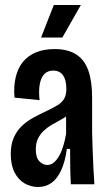

<svg xmlns="http://www.w3.org/2000/svg" viewBox="-20 -736 432 767"><path d="M132 11Q103 11 78 -3.5Q53 -18 38 -47.5Q23 -77 23 -120Q23 -158 34.5 -185Q46 -212 66 -231.5Q86 -251 111.5 -265Q137 -279 165 -292Q192 -305 209.5 -315.5Q227 -326 236 -341Q245 -356 245 -381Q245 -416 232 -435Q219 -454 192 -454Q171 -454 157.5 -440.5Q144 -427 139 -400.5Q134 -374 138 -336L38 -346Q34 -390 42.5 -426.5Q51 -463 71 -488Q91 -513 123 -526.5Q155 -540 198 -540Q251 -540 284.5 -518.5Q318 -497 333 -454Q348 -411 348 -346V-207Q349 -176 350 -140Q351 -104 353 -67.5Q355 -31 357 0H263Q261 -36 260.5 -71Q260 -106 260 -141H247Q240 -89 224 -55Q208 -21 185 -5Q162 11 132 11ZM169 -77Q184 -77 196 -87.5Q208 -98 217.5 -115.5Q227 -133 233.5 -155.5Q240 -178 244 -201V-291L274 -301Q266 -287 251.5 -276Q237 -265 220 -256Q203 -247 186 -237Q169 -227 155 -214Q141 -201 132 -183Q123 -165 123 -139Q123 -107 137 -92Q151 -77 169 -77ZM229 -586H144L195 -716H303Z"/></svg>

Font: Bricolage Grotesque 48pt Condensed Medium
Style: Regular
Weight: 500
Width: 3
Designer: Mathieu Triay
Foundry: Atelier Triay
Version: Version 1.001;gftools[0.9.33.dev8+g029e19f]